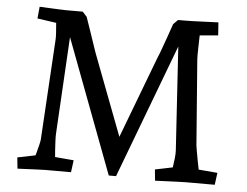

<svg xmlns="http://www.w3.org/2000/svg" viewBox="-51 -773 1081 841"><g transform="rotate(5 489.5 -352.5)"><path d="M55 5 50 -44 163 -67 118 -22Q119 -27 123.5 -41.5Q128 -56 133 -75Q138 -94 142 -110.5Q146 -127 146 -135L172 -571Q173 -582 171.5 -604Q170 -626 168 -649Q166 -672 164 -685L203 -641L85 -658L90 -710Q109 -709 132 -708Q155 -707 175.5 -706Q196 -705 205 -705H280L299 -684Q309 -656 320 -623Q331 -590 340 -564Q349 -538 352 -529L500 -140H475L625 -536Q629 -544 638 -569Q647 -594 658.5 -626Q670 -658 679 -685L699 -705H719Q758 -705 798.5 -707Q839 -709 876 -710L880 -653L765 -643L800 -674Q799 -634 798 -594Q797 -554 798 -540L827 -165Q828 -158 831 -139.5Q834 -121 838.5 -98.5Q843 -76 847 -55Q851 -34 854 -22L812 -63L929 -53L922 0H794Q782 0 758.5 1Q735 2 709 3Q683 4 660 5L655 -44L767 -67L726 -22Q728 -31 731.5 -53.5Q735 -76 737.5 -99.5Q740 -123 739 -135L708 -623L722 -621L488 0H456L222 -621L236 -623L210 -165Q209 -153 210 -131.5Q211 -110 212.5 -87Q214 -64 216 -46Q218 -28 219 -22L181 -63L297 -53L290 0H176Q166 0 145 1Q124 2 99.5 3Q75 4 55 5Z"/></g></svg>

Font: Andada Pro
Style: Regular
Weight: 400
Designer: Carolina Giovagnoli
Foundry: Huerta Tipografica
Version: Version 3.003